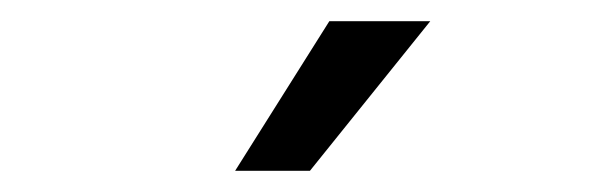

<svg xmlns="http://www.w3.org/2000/svg" viewBox="-20 -736 584 183"><path d="M204.1 -573.2 293.9 -715.8H390.1L275.4 -573.2Z"/></svg>

Font: Varta SemiBold
Style: Regular
Weight: 600
Designer: Joana Correia, Viktoriya Grabowska, Eben Sorkin
Foundry: Sorkin Type
Version: Version 1.003; ttfautohint (v1.3) -l 8 -r 24 -G 200 -x 12 -H